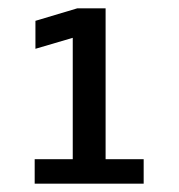

<svg xmlns="http://www.w3.org/2000/svg" viewBox="-20 -720 430 460"><path d="M63.1 -280V-338.6H154.3V-629.4L64.9 -603.1V-670.1L165 -700H233V-338.6H324.2V-280Z"/></svg>

Font: Trispace Thin
Style: Regular
Weight: 100
Designer: Tyler Finck
Foundry: Etcetera Type Company
Version: Version 1.210